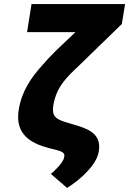

<svg xmlns="http://www.w3.org/2000/svg" viewBox="-20 -731 635 944"><path d="M113 -573H351L253 -480C228 -455 205 -430 186 -408C135 -351 87 -285 72 -191C53 -72 129 -27 220 -3L256 6C286 14 300 21 296 40L295 41V42C295 48 291 57 282 70C273 83 258 99 242 114L230 124L310 193C346 170 382 142 411 110C433 86 460 52 466 12C481 -82 398 -102 334 -121L298 -132C255 -146 234 -160 242 -212C257 -306 311 -354 369 -409L579 -613L595 -711H135Z"/></svg>

Font: Asimov Pro
Style: UltObl
Weight: 900
Designer: Google
Version: Version 2.000980; 2014